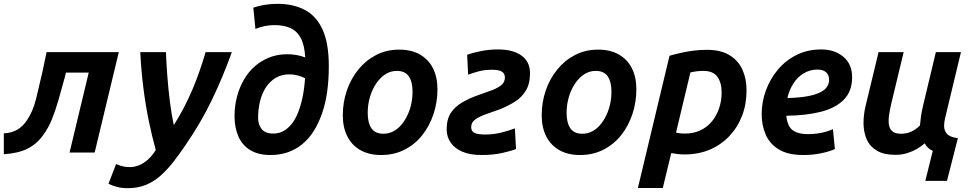

<svg xmlns="http://www.w3.org/2000/svg" viewBox="-30 -796 5074 1002"><path d="M-10 9V-100Q32 -102 61.5 -120Q91 -138 111 -169Q142 -214 158.5 -281.5Q175 -349 192 -423L213 -524H590L464 0H333L433 -417H314L308 -392Q291 -329 275 -273.5Q259 -218 240.5 -172.5Q222 -127 196 -92Q163 -45 114.5 -20.5Q66 4 -10 9Z M638 186Q606 186 582 180Q558 174 536 163L576 60Q594 68 610 72Q626 76 648 76Q687 76 722 52.5Q757 29 783 -13Q763 -85 746.5 -165Q730 -245 718.5 -335Q707 -425 702 -524H836Q838 -470 843 -402Q848 -334 856.5 -266.5Q865 -199 877 -143Q905 -187 929.5 -234Q954 -281 974.5 -329.5Q995 -378 1012 -427Q1029 -476 1043 -524H1180Q1157 -460 1131 -397.5Q1105 -335 1075.5 -274Q1046 -213 1011.5 -154Q977 -95 937 -37Q908 6 877 46Q846 86 811 118Q776 150 733.5 168Q691 186 638 186Z M1381 13Q1319 13 1277 -12Q1235 -37 1214.5 -83Q1194 -129 1194 -189Q1194 -244 1207 -292.5Q1220 -341 1244 -382Q1268 -423 1302 -452Q1336 -481 1378 -497Q1420 -513 1469 -513Q1492 -513 1516.5 -509Q1541 -505 1563 -496Q1559 -563 1538.5 -599.5Q1518 -636 1483.5 -650.5Q1449 -665 1403 -665Q1377 -665 1352 -660Q1327 -655 1303 -645L1292 -756Q1321 -766 1353 -771Q1385 -776 1419 -776Q1499 -776 1559.5 -745Q1620 -714 1653 -642.5Q1686 -571 1686 -451Q1686 -380 1677.5 -318.5Q1669 -257 1651 -205Q1633 -153 1607.5 -112.5Q1582 -72 1548 -44Q1514 -16 1472.5 -1.5Q1431 13 1381 13ZM1397 -99Q1423 -99 1446 -110.5Q1469 -122 1489 -145.5Q1509 -169 1523.5 -203.5Q1538 -238 1548 -284Q1558 -330 1562 -388Q1543 -397 1523 -402.5Q1503 -408 1480 -408Q1441 -408 1410.5 -390.5Q1380 -373 1359 -342Q1338 -311 1327.5 -269.5Q1317 -228 1317 -180Q1317 -146 1335.5 -122.5Q1354 -99 1397 -99Z M1959 13Q1895 13 1850 -13Q1805 -39 1782 -85.5Q1759 -132 1759 -194Q1759 -262 1780 -323.5Q1801 -385 1840 -433Q1879 -481 1933 -509Q1987 -537 2053 -537Q2118 -537 2162.5 -511Q2207 -485 2230 -439Q2253 -393 2253 -330Q2253 -263 2232.5 -201Q2212 -139 2174 -91Q2136 -43 2081.5 -15Q2027 13 1959 13ZM1971 -98Q1998 -98 2021.5 -110Q2045 -122 2063.5 -143.5Q2082 -165 2095.5 -193Q2109 -221 2116 -252.5Q2123 -284 2123 -317Q2123 -369 2103.5 -397.5Q2084 -426 2041 -426Q2014 -426 1991 -414Q1968 -402 1949 -380.5Q1930 -359 1916.5 -331Q1903 -303 1896 -271.5Q1889 -240 1889 -207Q1889 -155 1908.5 -126.5Q1928 -98 1971 -98Z M2482 13Q2423 13 2382.5 -4.5Q2342 -22 2321.5 -52.5Q2301 -83 2301 -121Q2301 -174 2323 -207Q2345 -240 2380.5 -260.5Q2416 -281 2453 -295Q2491 -309 2526 -321Q2561 -333 2583 -349Q2605 -365 2605 -392Q2605 -411 2590 -421.5Q2575 -432 2538 -432Q2501 -432 2471.5 -424.5Q2442 -417 2413 -406L2408 -510Q2437 -521 2480.5 -529.5Q2524 -538 2569 -538Q2647 -538 2691.5 -506Q2736 -474 2736 -414Q2736 -358 2713.5 -322Q2691 -286 2656 -264.5Q2621 -243 2582 -227Q2544 -213 2509 -201Q2474 -189 2451.5 -173.5Q2429 -158 2429 -133Q2429 -110 2447 -102Q2465 -94 2503 -94Q2543 -94 2581.5 -103Q2620 -112 2657 -126L2663 -18Q2640 -9 2592.5 2Q2545 13 2482 13Z M2997 13Q2933 13 2888 -13Q2843 -39 2820 -85.5Q2797 -132 2797 -194Q2797 -262 2818 -323.5Q2839 -385 2878 -433Q2917 -481 2971 -509Q3025 -537 3091 -537Q3156 -537 3200.5 -511Q3245 -485 3268 -439Q3291 -393 3291 -330Q3291 -263 3270.5 -201Q3250 -139 3212 -91Q3174 -43 3119.5 -15Q3065 13 2997 13ZM3009 -98Q3036 -98 3059.5 -110Q3083 -122 3101.5 -143.5Q3120 -165 3133.5 -193Q3147 -221 3154 -252.5Q3161 -284 3161 -317Q3161 -369 3141.5 -397.5Q3122 -426 3079 -426Q3052 -426 3029 -414Q3006 -402 2987 -380.5Q2968 -359 2954.5 -331Q2941 -303 2934 -271.5Q2927 -240 2927 -207Q2927 -155 2946.5 -126.5Q2966 -98 3009 -98Z M3299 185 3464 -505Q3492 -513 3522.5 -520Q3553 -527 3587.5 -531.5Q3622 -536 3659 -536Q3731 -536 3776.5 -508.5Q3822 -481 3844 -433.5Q3866 -386 3866 -325Q3866 -253 3843 -192.5Q3820 -132 3776.5 -86Q3733 -40 3674 -15Q3615 10 3542 10Q3525 10 3507.5 8Q3490 6 3473 3L3429 185ZM3545 -99Q3589 -99 3624.5 -115.5Q3660 -132 3684.5 -161.5Q3709 -191 3722.5 -230Q3736 -269 3736 -314Q3736 -364 3714 -395Q3692 -426 3641 -426Q3624 -426 3607 -424Q3590 -422 3573 -418L3498 -104Q3509 -101 3521 -100Q3533 -99 3545 -99Z M4163 13Q4083 13 4035.5 -15.5Q3988 -44 3966.5 -92.5Q3945 -141 3945 -200Q3945 -264 3967 -324Q3989 -384 4029.5 -432.5Q4070 -481 4127.5 -509.5Q4185 -538 4256 -538Q4326 -538 4371.5 -499.5Q4417 -461 4417 -393Q4417 -319 4373 -275Q4329 -231 4251.5 -212Q4174 -193 4074 -192Q4074 -191 4074 -189.5Q4074 -188 4074 -187Q4078 -156 4089.5 -136Q4101 -116 4125.5 -106Q4150 -96 4188 -96Q4221 -96 4254.5 -102.5Q4288 -109 4317 -122L4327 -18Q4298 -5 4255 4Q4212 13 4163 13ZM4079 -284Q4169 -287 4216 -301Q4263 -315 4280 -335.5Q4297 -356 4297 -378Q4297 -405 4281 -419Q4265 -433 4236 -433Q4198 -433 4165.5 -414Q4133 -395 4111 -361Q4089 -327 4079 -284Z M4799 148 4838 -9Q4823 -15 4812.5 -25.5Q4802 -36 4796 -48Q4778 -32 4754.5 -18.5Q4731 -5 4703.5 3.5Q4676 12 4642 12Q4583 12 4546.5 -9.5Q4510 -31 4493.5 -68Q4477 -105 4476.5 -151Q4476 -197 4488 -246L4555 -524H4686L4621 -254Q4615 -227 4610.5 -199.5Q4606 -172 4608.5 -149Q4611 -126 4625.5 -112Q4640 -98 4672 -98Q4700 -98 4723.5 -108Q4747 -118 4771 -141Q4773 -158 4775 -177Q4777 -196 4781 -216Q4785 -236 4789 -252L4854 -524H4985L4912 -220Q4906 -196 4901.5 -176Q4897 -156 4897 -139Q4897 -114 4912.5 -97Q4928 -80 4969 -75L4912 148Z"/></svg>

Font: Ubuntu Sans
Style: Bold Italic
Weight: 700
Italic angle: -13.5°
Designer: Dalton Maag Ltd
Foundry: Dalton Maag Ltd
Version: Version 1.006